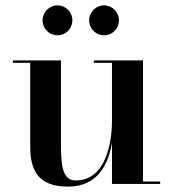

<svg xmlns="http://www.w3.org/2000/svg" viewBox="-20 -685 644 715"><path d="M312 -609C312 -578.5 337 -553.5 367.5 -553.5C398.5 -553.5 423 -578.5 423 -609C423 -640 398.5 -665 367.5 -665C337 -665 312 -640 312 -609ZM138.5 -609C138.5 -578.5 163.5 -553.5 194 -553.5C225 -553.5 249.5 -578.5 249.5 -609C249.5 -640 225 -665 194 -665C163.5 -665 138.5 -640 138.5 -609ZM207 -460H28V-451H92.5V-141C92.5 -54 119 10 233.5 10C343.5 10 383.5 -72.5 397 -154V0H576.5V-9H512.5V-460H329.5V-451H397V-236.5C397 -147.5 371.5 -13 262 -13C213.5 -13 207 -66 207 -150Z"/></svg>

Font: Bodoni* 24pt Medium
Style: Regular
Weight: 500
Version: Version 2.3